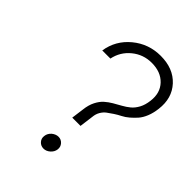

<svg xmlns="http://www.w3.org/2000/svg" viewBox="-217 -865 986 986"><g transform="rotate(45 276.0 -371.5)"><path d="M268 -207 277 -274Q281 -311 294.5 -337.5Q308 -364 325.5 -379.5Q343 -395 363.5 -407Q384 -419 405 -430.5Q426 -442 443.5 -456.5Q461 -471 474 -495Q487 -519 491 -553Q499 -616 461.5 -655.5Q424 -695 358 -695Q297 -695 250.5 -657Q204 -619 192 -560H133Q146 -644 212 -698.5Q278 -753 365 -753Q457 -753 509 -696.5Q561 -640 550 -553Q546 -519 535 -492Q524 -465 509 -448Q494 -431 476.5 -416Q459 -401 441 -392Q423 -383 405.5 -371.5Q388 -360 374 -349.5Q360 -339 350 -322Q340 -305 338 -283L328 -207ZM276 10Q256 10 243 -4.5Q230 -19 233 -39Q234 -49 239 -58Q244 -67 251.5 -73.5Q259 -80 268.5 -84Q278 -88 288 -88Q307 -88 320 -73.5Q333 -59 330.5 -39Q328 -19 311.5 -4.5Q295 10 276 10Z"/></g></svg>

Font: Orkney Light
Style: LightItalic
Weight: 300
Designer: Samuel Oakes and Alfredo Marco Pradil
Foundry: Alfredo Marco Pradil
Version: 1.0; ttfautohint (v1.5)